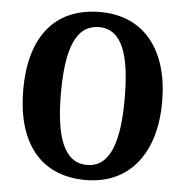

<svg xmlns="http://www.w3.org/2000/svg" viewBox="-52 -776 809 837"><g transform="rotate(5 352.0 -357.5)"><path d="M353 10C547 10 656 -136 656 -358C656 -582 548 -725 354 -725C147 -725 48 -581 48 -359C48 -137 147 10 353 10ZM353 -56C252 -56 213 -168 213 -358C213 -549 251 -659 354 -659C455 -659 492 -549 492 -358C492 -167 454 -56 353 -56Z"/></g></svg>

Font: Noto Serif Armenian Condensed Extra
Style: Regular
Weight: 800
Width: 3
Designer: Monotype Design Team
Foundry: Monotype Imaging Inc.
Version: Version 1.901